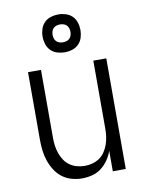

<svg xmlns="http://www.w3.org/2000/svg" viewBox="-86 -820 672 889"><g transform="rotate(-10 250.0 -375.5)"><path d="M227 8Q203 8 178.5 1Q154 -6 134.5 -21Q115 -36 101.5 -57.5Q88 -79 80 -102.5Q72 -126 69 -150.5Q66 -175 66 -200V-520H127V-200Q127 -181 129.5 -163Q132 -145 138 -127.5Q144 -110 154.5 -94Q165 -78 180 -67.5Q195 -57 213 -52Q231 -47 250 -47Q269 -47 287 -52Q305 -57 320 -67.5Q335 -78 345.5 -94Q356 -110 362 -127.5Q368 -145 370.5 -163Q373 -181 373 -200V-520H434V0H373V-96Q365 -73 351 -53Q337 -33 318 -18.5Q299 -4 275 2Q251 8 227 8ZM250 -581Q232 -581 214.5 -586.5Q197 -592 184.5 -604.5Q172 -617 166.5 -634.5Q161 -652 161 -670Q161 -688 166.5 -705.5Q172 -723 184.5 -735.5Q197 -748 214.5 -753.5Q232 -759 250 -759Q268 -759 285.5 -753.5Q303 -748 315.5 -735.5Q328 -723 333.5 -705.5Q339 -688 339 -670Q339 -652 333.5 -634.5Q328 -617 315.5 -604.5Q303 -592 285.5 -586.5Q268 -581 250 -581ZM250 -628Q258 -628 266.5 -630.5Q275 -633 281 -639Q287 -645 289.5 -653.5Q292 -662 292 -670Q292 -678 289.5 -686.5Q287 -695 281 -701Q275 -707 266.5 -709.5Q258 -712 250 -712Q242 -712 233.5 -709.5Q225 -707 219 -701Q213 -695 210.5 -686.5Q208 -678 208 -670Q208 -662 210.5 -653.5Q213 -645 219 -639Q225 -633 233.5 -630.5Q242 -628 250 -628Z"/></g></svg>

Font: Iosevka SS04 Light
Style: Regular
Weight: 300
Monospace: yes
Designer: Belleve Invis
Foundry: Belleve Invis
Version: Version 19.0.0; ttfautohint (v1.8.4)